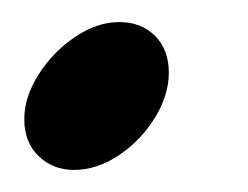

<svg xmlns="http://www.w3.org/2000/svg" viewBox="-20 -144 225 174"><path d="M2 -36Q2 -56 15 -76.5Q28 -97 48 -110.5Q68 -124 88 -124Q108 -124 120.5 -111.5Q133 -99 133 -78Q133 -58 120.5 -37.5Q108 -17 88 -3.5Q68 10 47 10Q28 10 15 -2.5Q2 -15 2 -36Z"/></svg>

Font: Charm
Style: Bold
Weight: 700
Designer: Katatrad Aksorn Co.,Ltd.
Foundry: Cadson Demak Co.,Ltd.
Version: Version 1.001